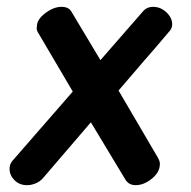

<svg xmlns="http://www.w3.org/2000/svg" viewBox="-20 -535 560 562"><path d="M478 -446 433 -393Q428 -388 327 -270L443 -72Q448 -63 448 -55Q448 -31 424.5 -12Q401 7 377 7Q356 7 346 -11L246 -177L107 -15Q98 -4 85 1.5Q72 7 59 7Q37 7 22.5 -7.5Q8 -22 8 -41Q8 -55 17 -65L193 -267L90 -442Q88 -446 87.5 -450Q87 -454 88 -458Q88 -478 112.5 -496.5Q137 -515 160 -515Q181 -515 189 -501L274 -359L397 -500Q409 -515 428 -515Q450 -515 467 -499Q484 -483 484 -464Q484 -454 478 -446Z"/></svg>

Font: Mali SemiBold
Style: Italic
Weight: 600
Italic angle: -10°
Version: Version 1.000; ttfautohint (v1.6)